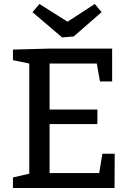

<svg xmlns="http://www.w3.org/2000/svg" viewBox="-20 -944 657 964"><path d="M494 -172H556L555 0H45V-53L127 -72V-625L45 -642V-695L227 -700H543V-535H482L466 -625H229V-394H469V-321H229V-75H478ZM456 -924 490 -883 350 -761 292 -756 143 -883 178 -924 319 -835Z"/></svg>

Font: Bitter Medium
Style: Regular
Weight: 500
Designer: Sol Matas, and Bitter project Authors
Foundry: Sol Matas
Version: Version 2.001